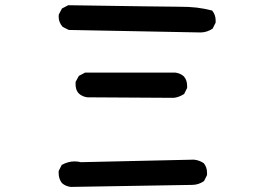

<svg xmlns="http://www.w3.org/2000/svg" viewBox="-20 -735 1040 743"><path d="M207 -64.5Q207 -67.4 207 -73.2L218.8 -96.7Q243.2 -110.4 268.6 -110.4Q280.3 -110.4 293 -107.4L729.5 -117.2Q729.5 -117.2 730.5 -117.2Q751 -115.2 768.6 -103.5Q781.2 -87.9 781.2 -66.4Q781.2 -63.5 781.2 -57.6L769.5 -34.2Q748 -19.5 723.6 -19.5L254.9 -11.7H253.9Q234.4 -13.7 219.7 -26.4Q207 -43 207 -64.5ZM285.2 -373Q277.3 -381.8 274.9 -391.1Q272.5 -400.4 272.5 -406.2Q272.5 -412.1 272.5 -418L285.2 -441.4L309.6 -454.1H658.2Q676.8 -452.1 691.4 -439.5Q704.1 -424.8 704.1 -403.3Q704.1 -400.4 704.1 -394.5L692.4 -371.1Q669.9 -357.4 651.4 -356.4L318.4 -358.4Q299.8 -360.4 285.2 -373ZM207 -669.9Q207 -677.7 208 -679.7L219.7 -702.1L244.1 -714.8Q626 -709 669.4 -709Q712.9 -709 741.2 -705.6Q769.5 -702.1 800.8 -694.3Q814.5 -677.7 814.5 -656.2Q814.5 -653.3 814.5 -647.5L802.7 -624Q780.3 -609.4 755.9 -609.4L246.1 -619.1L222.7 -630.9Q207 -648.4 207 -669.9Z"/></svg>

Font: JasonHandwriting2
Style: SemiBold
Weight: 600
Version: Version 1.04.7